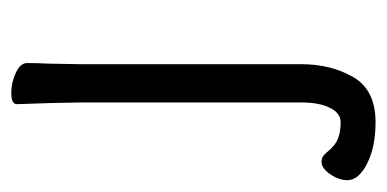

<svg xmlns="http://www.w3.org/2000/svg" viewBox="-193 -332 687 341"><g transform="rotate(-90 150.5 -161.5)"><path d="M138 -415 136 -475Q136 -485 156 -485Q174 -485 191.5 -477Q209 -469 209 -457Q209 -435 208 -419L207 -364V30Q207 83 184 122.5Q161 162 104 162Q60 162 30.5 147Q1 132 1 112Q1 97 11.5 81.5Q22 66 34 66Q43 66 50 75Q63 91 75.5 95.5Q88 100 104 100Q120 100 129.5 81Q139 62 139 31V-364Z"/></g></svg>

Font: Fusion Kai T
Style: Regular
Weight: 400
Designer: Fontworks Inc.
Version: Version 24.134;May 13, 2024